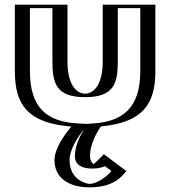

<svg xmlns="http://www.w3.org/2000/svg" viewBox="-20 -533 734 828"><path d="M240 158C240 108 278 51 309 14C143 5 69 -66 69 -226V-513H246V-269C246 -168 273 -129 347 -129C421 -129 448 -168 448 -269V-513H625V-226C625 -68 552 3 391 14C374 38 343 89 343 140C343 165 363 179 380 179C411 179 431 149 431 149L503 203C503 203 458 275 366 275C314 275 240 245 240 158ZM255 158C255 114.9 290.1 59.9 320.5 23.6L339.8 0.6L309.8 -1C149.6 -9.7 84 -73.2 84 -226V-498H231V-269C231 -165.2 262.9 -114 347 -114C431.1 -114 463 -165.2 463 -269V-498H610V-226C610 -71 542.1 -11.4 382.9 -0.5C363.4 27 328 79.1 328 140C328 174 355.5 194 380 194C405.5 194 424.3 178.4 433.3 169.5L481.9 205.9C465.1 225.5 427.1 260 366 260C318.2 260 255 233.6 255 158ZM255 158C255 233.6 318.2 260 366 260C427.1 260 465.1 225.5 481.9 205.9L433.3 169.5C424.3 178.4 405.5 194 380 194C355.5 194 328 174 328 140C328 79 363.4 27 382.9 -0.5C542.1 -11.4 610 -71.1 610 -226V-498H463V-269C463 -165.2 431.1 -114 347 -114C262.9 -114 231 -165.2 231 -269V-498H84V-226C84 -73.2 149.6 -9.7 309.8 -1L339.8 0.6L320.5 23.6C290.1 59.9 255 114.9 255 158ZM240 158C240 244.9 314.1 275 366 275C433.2 275 475 236.9 493.3 215.7L503.8 203.6L431.9 149.7L422.7 158.9C414.7 166.8 399.2 179 380 179C363 179 343 165 343 140C343 88.8 373.9 38.2 391 14C551.8 3 625 -68.2 625 -226V-513H448V-269C448 -168.2 420.6 -129 347 -129C273.4 -129 246 -168.2 246 -269V-513H69V-226C69 -66.2 143.2 5 309 14C276.8 52.6 240 107.8 240 158ZM358.4 1.5 314.7 -0.8C186.9 -7.8 109 -64.1 109 -226V-498H206V-269C206 -174.4 221.6 -114 347 -114C472.4 -114 488 -174.4 488 -269V-498H585V-226C585 -66.3 508 -9.2 383.8 -0.8L358.9 0.9C358.6 1.3 358.4 1.5 358.4 1.5ZM344.6 21.6C326.8 49 303 94.1 303 140C303 162.2 312.9 194 380 194C407.2 194 425 187 432.4 183.6L460.5 204.6C445 224.9 399.6 260 366 260C356.5 260 280 245.4 280 158C280 112.2 314.8 57.9 344.6 21.6ZM525 204.7 428 132 395.8 164.2C392.6 167.4 387.4 171.9 382.7 174.9C375 168 368 156.1 368 140C368 90.6 395.6 40.6 415.2 12.3C593.8 -4.7 650 -81.8 650 -226V-513H423V-269C423 -158.8 378.4 -129 347 -129C315.6 -129 271 -158.8 271 -269V-513H44V-226C44 -79.5 101.8 -1.8 287.7 12.8C255.6 51 215 108.9 215 158C215 233.2 276 275 366 275C472.2 275 506.3 226.4 525 204.7Z"/></svg>

Font: Hussar Outliner
Style: Regular
Weight: 700
Foundry: Cannot Into Space Fonts
Version: Version 0.92